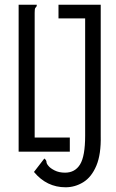

<svg xmlns="http://www.w3.org/2000/svg" viewBox="-20 -643 490 814"><path d="M258 151Q178 151 124 86L168 29Q177 36 177 43.5Q177 51 186 61Q193 70 211.5 79.5Q230 89 256 89Q298 89 319.5 54Q341 19 341 -68V-565H228V-623H407V-69Q409 11 388.5 59.5Q368 108 333 129.5Q298 151 258 151ZM59 0V-623H136Q136 -616 134 -614.5Q132 -613 129.5 -609Q127 -605 127 -589V-60H276V0Z"/></svg>

Font: Inconsolata SemiCondensed
Style: Regular
Weight: 400
Width: 4
Monospace: yes
Designer: Raph Levien, Cyreal, Brenton Simpson
Foundry: Raph Levien, Cyreal, Google
Version: Version 3.001; ttfautohint (v1.8.2.53-6de2)